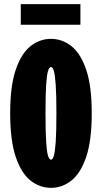

<svg xmlns="http://www.w3.org/2000/svg" viewBox="-20 -893 490 924"><path d="M225.5 11Q171.5 11 127 -24Q82.5 -59 55.8 -137.8Q29 -216.5 29 -348Q29 -479 55.8 -557.5Q82.5 -636 127 -671Q171.5 -706 225.5 -706Q279 -706 323.5 -671Q368 -636 394.8 -557.5Q421.5 -479 421.5 -348Q421.5 -216.5 394.8 -137.8Q368 -59 323.5 -24Q279 11 225.5 11ZM225.5 -124.5Q233 -124.5 238.8 -142.2Q244.5 -160 248 -208.2Q251.5 -256.5 251.5 -348Q251.5 -439 248 -487Q244.5 -535 238.8 -552.8Q233 -570.5 225.5 -570.5Q217.5 -570.5 211.5 -552.8Q205.5 -535 202.2 -487Q199 -439 199 -348Q199 -256.5 202.2 -208.2Q205.5 -160 211.5 -142.2Q217.5 -124.5 225.5 -124.5ZM80 -774V-873H367V-774Z"/></svg>

Font: Trispace Condensed ExtraBold
Style: Regular
Weight: 800
Width: 3
Designer: Tyler Finck
Foundry: Etcetera Type Company
Version: Version 1.210; ttfautohint (v1.8.3)